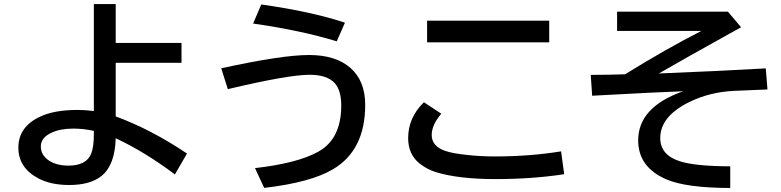

<svg xmlns="http://www.w3.org/2000/svg" viewBox="-20 -853 3820 939"><path d="M439 -833H545.9V-643.1H867.7V-545.9H545.9V-283.7Q719.7 -219.7 894.5 -102.1L835.4 0Q687.5 -110.8 545.9 -176.8Q542.5 -47.4 478 6.3Q422.9 51.8 318.4 51.8Q229 51.8 168 19.5Q69.8 -32.2 69.8 -130.9Q69.8 -232.4 175.3 -282.2Q245.6 -315.4 358.9 -315.4Q394.5 -315.4 439 -310.1ZM439 -212.9Q387.2 -224.1 339.4 -224.1Q274.9 -224.1 232.4 -204.1Q179.7 -180.2 179.7 -137.2Q179.7 -93.3 220.7 -66.9Q257.8 -43 314.9 -43Q401.9 -43 425.8 -101.1Q439 -133.3 439 -196.8Z M1627 -650.9Q1451.2 -704.6 1217.8 -737.8L1257.8 -831.1Q1503.4 -796.4 1667 -742.2ZM1062 -519Q1358.4 -584 1491.7 -584Q1622.6 -584 1694.8 -520Q1766.1 -456.5 1766.1 -340.3Q1766.1 -117.7 1607.9 -24.9Q1499 39.6 1272 65.9L1227.1 -30.8Q1435.1 -54.7 1536.1 -110.8Q1648.9 -172.9 1648.9 -336.9Q1648.9 -411.1 1616.7 -446.8Q1579.6 -487.3 1493.7 -487.3Q1390.1 -487.3 1094.2 -417Z M2068.8 -752H2666V-646H2068.8ZM2739.3 -1Q2581.5 22.9 2404.3 22.9Q2222.2 22.9 2111.8 -11.2Q2068.8 -24.4 2032.2 -53.2Q1976.1 -98.1 1976.1 -177.7Q1976.1 -277.8 2053.2 -353L2138.2 -296.9Q2091.3 -241.7 2091.3 -192.9Q2091.3 -138.2 2157.2 -115.2Q2192.4 -102.5 2269 -94.7Q2332.5 -87.9 2400.4 -87.9Q2571.8 -87.9 2724.1 -112.8Z M2998 -795.9H3540L3604.5 -719.7L3567.4 -699.2Q3333 -569.3 3202.1 -493.7Q3508.8 -505.9 3725.1 -518.6L3733.4 -415.5L3571.3 -408.7Q3451.2 -403.3 3350.1 -353.5Q3209 -283.7 3209 -177.7Q3209 -94.7 3305.7 -64Q3381.8 -40 3551.3 -39.6V66.4Q3335.9 65.9 3239.7 24.4Q3101.1 -34.7 3101.1 -166.5Q3101.1 -329.6 3321.3 -406.7Q3205.1 -402.8 2911.6 -386.7L2876 -384.8L2869.1 -486.8Q2952.1 -486.8 3037.1 -489.7Q3237.3 -613.8 3410.2 -701.7H2998Z"/></svg>

Font: FORM UDPGothic
Style: Bold
Weight: 700
Foundry: Pronama LLC
Version: Version 1.051